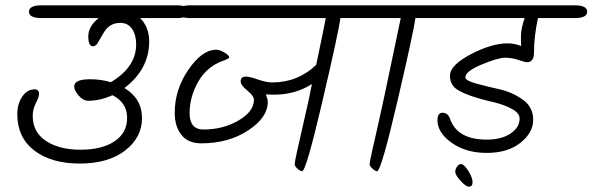

<svg xmlns="http://www.w3.org/2000/svg" viewBox="-20 -656 2228 722"><path d="M136 -636H644Q691 -636 691 -612Q691 -588 644 -588H507Q541 -554 541 -500Q541 -396 448 -325Q514 -285 514 -212Q514 -139 450.5 -90Q387 -41 280 -41Q173 -41 109 -90Q45 -139 45 -227Q45 -265 63.5 -292.5Q82 -320 110 -320Q127 -320 127 -303Q127 -292 115 -268.5Q103 -245 103 -220Q103 -159 153 -126Q203 -93 283 -93Q363 -93 410.5 -124.5Q458 -156 458 -213Q458 -270 403 -298Q356 -277 312 -277Q293 -277 276 -296.5Q259 -316 259 -331Q259 -358 319 -358Q359 -358 397 -347Q492 -404 492 -489Q492 -525 476.5 -547.5Q461 -570 432 -570Q391 -570 369 -531.5Q347 -493 346 -492Q339 -482 329 -482Q312 -482 312 -519.5Q312 -557 351 -588H136Q89 -588 89 -612Q89 -636 136 -636Z M696 -636H1377Q1424 -636 1424 -612Q1424 -588 1377 -588H1260Q1254 -539 1192.5 -275.5Q1131 -12 1116 -12Q1110 -12 1099 -21.5Q1088 -31 1088 -38.5Q1088 -46 1097 -86.5Q1106 -127 1122 -197Q1145 -296 1153 -340Q1090 -300 1011 -300Q1005 -300 995 -300.5Q985 -301 980 -301Q987 -283 987 -273Q987 -214 913 -165.5Q839 -117 737 -117Q687 -117 662 -149Q637 -181 637 -232Q637 -319 688.5 -394Q740 -469 793 -469Q806 -469 824 -458.5Q842 -448 842 -440Q842 -436 820 -428Q758 -406 725.5 -349Q693 -292 693 -230.5Q693 -169 745 -169Q819 -169 877 -203Q935 -237 935 -281Q935 -295 910 -315.5Q885 -336 885 -349V-350Q885 -368 905 -368Q918 -368 950 -357Q982 -346 1003 -346Q1100 -346 1169 -412Q1197 -544 1205 -588H696Q649 -588 649 -612Q649 -636 696 -636Z M1363 -636H1660Q1707 -636 1707 -612Q1707 -588 1660 -588H1542Q1536 -539 1474.5 -275.5Q1413 -12 1398 -12Q1392 -12 1381 -21.5Q1370 -31 1370 -38.5Q1370 -46 1379 -86.5Q1388 -127 1404 -197Q1420 -267 1453 -426Q1486 -585 1487 -588H1363Q1316 -588 1316 -612Q1316 -636 1363 -636Z M1645 -636H2141Q2188 -636 2188 -612Q2188 -588 2141 -588H2003Q1988 -519 1988 -458Q1988 -422 1961 -422Q1955 -422 1930 -430.5Q1905 -439 1879 -439Q1853 -439 1791.5 -413.5Q1730 -388 1730 -365Q1730 -353 1770 -342Q1810 -331 1857.5 -320.5Q1905 -310 1945 -282Q1985 -254 1985 -205.5Q1985 -157 1937 -119Q1889 -81 1810.5 -81Q1732 -81 1678.5 -119Q1625 -157 1625 -204Q1625 -232 1644.5 -232Q1664 -232 1672 -210Q1699 -131 1810 -131Q1866 -131 1900 -154Q1934 -177 1934 -210Q1934 -231 1904 -247Q1874 -263 1835 -272Q1727 -297 1694 -323Q1672 -341 1672 -371Q1672 -411 1750.5 -452Q1829 -493 1889 -493Q1915 -493 1940 -483Q1939 -489 1939 -519Q1939 -549 1953 -588H1645Q1598 -588 1598 -612Q1598 -636 1645 -636ZM1713 -39Q1725 -39 1741 -13.5Q1757 12 1757 29Q1757 46 1743 46Q1732 46 1712 24Q1692 2 1692 -9.5Q1692 -21 1699 -30Q1706 -39 1713 -39Z"/></svg>

Font: Kalam Light
Style: Regular
Weight: 300
Version: Version 2.001;PS 1.0;hotconv 1.0.79;makeotf.lib2.5.61930; tt